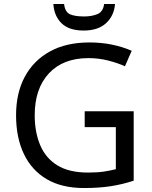

<svg xmlns="http://www.w3.org/2000/svg" viewBox="-20 -938 768 968"><path d="M407 -377H654V-27Q596 -8 537 1Q478 10 403 10Q292 10 216 -34.5Q140 -79 100.5 -161.5Q61 -244 61 -357Q61 -469 105 -551Q149 -633 231.5 -678.5Q314 -724 431 -724Q491 -724 544.5 -713Q598 -702 644 -682L610 -604Q572 -621 524.5 -633Q477 -645 426 -645Q298 -645 226.5 -568Q155 -491 155 -357Q155 -272 182.5 -206.5Q210 -141 269 -104.5Q328 -68 424 -68Q471 -68 504 -73Q537 -78 564 -85V-297H407ZM560 -918Q555 -858 514.5 -821Q474 -784 402 -784Q328 -784 290.5 -820.5Q253 -857 249 -918H303Q308 -877 333 -866Q358 -855 404 -855Q443 -855 471.5 -867Q500 -879 505 -918Z"/></svg>

Font: Noto Sans Warang Citi
Style: Regular
Weight: 400
Designer: Mangu Purty
Foundry: Mangu Purty
Version: Version 3.002; ttfautohint (v1.8.4.7-5d5b)